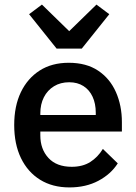

<svg xmlns="http://www.w3.org/2000/svg" viewBox="-20 -806 595 838"><path d="M283 12Q209 12 155 -21.5Q101 -55 71.5 -116Q42 -177 42 -260Q42 -343 71 -403.5Q100 -464 153 -498Q206 -532 280 -532Q357 -532 408.5 -497.5Q460 -463 486 -404Q512 -345 512 -273V-232H156V-215Q156 -155 191.5 -116.5Q227 -78 293 -78Q341 -78 374 -99Q407 -120 429 -156L494 -93Q464 -46 409.5 -17Q355 12 283 12ZM282 -447Q244 -447 215.5 -429.5Q187 -412 171.5 -381.5Q156 -351 156 -311V-304H398V-314Q398 -354 384 -384Q370 -414 344 -430.5Q318 -447 282 -447ZM337 -594H227L107 -744L163 -786L282 -670L401 -786L457 -744Z"/></svg>

Font: IBM Plex Sans Medium
Style: Regular
Weight: 500
Designer: Mike Abbink, Paul van der Laan, Pieter van Rosmalen
Foundry: Bold Monday
Version: Version 3.201